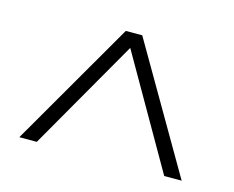

<svg xmlns="http://www.w3.org/2000/svg" viewBox="-64 -819 674 553"><g transform="rotate(15 273.5 -542.5)"><path d="M32 -355 249 -730H298L516 -355H464L274 -686L84 -355Z"/></g></svg>

Font: Elaine Sans Light
Style: Regular
Weight: 300
Designer: Wei Huang
Foundry: Wei Huang
Version: Version 2.001;December 24, 2019;FontCreator 12.0.0.2547 64-b